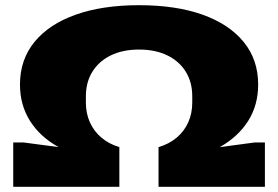

<svg xmlns="http://www.w3.org/2000/svg" viewBox="-20 -720 1072 740"><path d="M31 0V-171H70Q93 -168 115.5 -165Q138 -162 161 -159Q184 -156 206 -153Q135 -192 96 -253.5Q57 -315 57 -394Q57 -490 113 -558.5Q169 -627 272 -663.5Q375 -700 516 -700Q658 -700 760.5 -663.5Q863 -627 919 -558.5Q975 -490 975 -394Q975 -315 936.5 -254Q898 -193 827 -153Q850 -156 872.5 -159Q895 -162 917.5 -165Q940 -168 962 -171H1001V0H591V-153Q632 -165 661 -189.5Q690 -214 705.5 -248.5Q721 -283 721 -325V-349Q721 -403 696 -443.5Q671 -484 625 -506.5Q579 -529 516 -529Q453 -529 407 -506.5Q361 -484 336 -443.5Q311 -403 311 -349V-325Q311 -283 326.5 -248.5Q342 -214 371 -189.5Q400 -165 440 -153V0Z"/></svg>

Font: Archivo Expanded Black
Style: Regular
Weight: 900
Width: 7
Designer: Hector Gatti
Foundry: Omnibus-Type
Version: Version 2.001